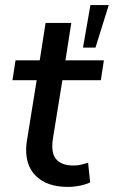

<svg xmlns="http://www.w3.org/2000/svg" viewBox="-20 -725 447 754"><path d="M247 9Q187 9 147.5 -14Q108 -37 92.5 -78Q77 -119 86 -174L124 -410H29L41 -488H136L159 -635H260L237 -488H388L376 -410H225L188 -182Q179 -125 200.5 -100Q222 -75 268 -75Q285 -75 299.5 -78.5Q314 -82 326 -86L334 -9Q319 -1 294.5 4Q270 9 247 9ZM306 -538 335 -705H407L355 -538Z"/></svg>

Font: Nunito Sans 12pt ExtraLight 12pt SemiBold
Style: Italic
Weight: 600
Italic angle: -9°
Version: Version 3.101;gftools[0.9.27]